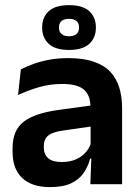

<svg xmlns="http://www.w3.org/2000/svg" viewBox="-20 -734 556 765"><path d="M466.5 0H340L344.5 -120L341 -131V-284.5L340.5 -306.5Q340.5 -354.5 314.2 -377Q288 -399.5 228.5 -399.5Q178 -399.5 133.8 -386.2Q89.5 -373 52 -355.5L63 -457.5Q85 -469 113.2 -479.2Q141.5 -489.5 176.5 -496Q211.5 -502.5 252 -502.5Q312 -502.5 353.5 -488.2Q395 -474 419.8 -447.5Q444.5 -421 455.5 -384.2Q466.5 -347.5 466.5 -303ZM179.5 11.5Q106.5 11.5 68.2 -25Q30 -61.5 30 -129V-143Q30 -214.5 74 -248.8Q118 -283 213.5 -296L352.5 -315L360 -232.5L232 -214Q190 -208.5 172.2 -194Q154.5 -179.5 154.5 -151.5V-146.5Q154.5 -119 171.8 -103.8Q189 -88.5 226 -88.5Q259 -88.5 282.5 -99Q306 -109.5 321.2 -126.8Q336.5 -144 343 -165.5L361 -102H339Q331 -70.5 313.2 -44.8Q295.5 -19 263.5 -3.8Q231.5 11.5 179.5 11.5ZM148 -623V-625.5Q148 -665 174 -689.2Q200 -713.5 255 -713.5Q310 -713.5 336 -689.2Q362 -665 362 -625.5V-623Q362 -584 336 -559.5Q310 -535 255 -535Q200 -535 174 -559.5Q148 -584 148 -623ZM215 -625V-623.5Q215 -607.5 225.2 -598.5Q235.5 -589.5 255 -589.5Q274.5 -589.5 284.8 -598.5Q295 -607.5 295 -623.5V-625Q295 -641.5 284.8 -650.2Q274.5 -659 255 -659Q235.5 -659 225.2 -650.2Q215 -641.5 215 -625Z"/></svg>

Font: Anek Kannada SemiBold
Style: Regular
Weight: 600
Version: Version 1.003